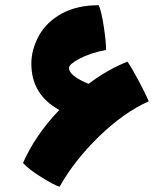

<svg xmlns="http://www.w3.org/2000/svg" viewBox="-20 -670 609 735"><path d="M549 -282Q453 -239 358.5 -147Q264 -55 208 45Q184 37 137 7.5Q90 -22 68 -46Q115 -153 207 -249Q100 -308 100 -426Q100 -480 128.5 -532.5Q157 -585 215.5 -617.5Q274 -650 358 -650Q368 -628 377 -570Q386 -512 386 -479Q325 -467 284.5 -445.5Q244 -424 244 -410Q244 -380 319 -349Q392 -404 468 -434Q484 -411 511.5 -359.5Q539 -308 549 -282Z"/></svg>

Font: Lalezar
Style: Regular
Weight: 400
Designer: Borna Izadpanah
Foundry: Borna Izadpanah
Version: Version 1.003;November 28, 2018;FontCreator 11.5.0.2421 64-b